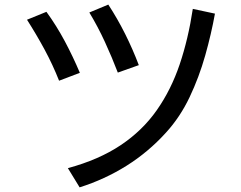

<svg xmlns="http://www.w3.org/2000/svg" viewBox="-20 -763 1040 830"><path d="M489.3 -449.2Q463.9 -515.6 433.6 -581.5Q403.3 -647.5 366.2 -709L448.2 -743.2Q488.3 -681.6 521 -616.2Q553.7 -550.8 580.1 -481.4ZM324.2 46.9 273.4 -36.1Q407.2 -72.3 501.5 -135.3Q595.7 -198.2 657.7 -286.6Q719.7 -375 756.8 -484.9Q793.9 -594.7 813.5 -724.6L909.2 -704.1Q893.6 -617.2 867.2 -523.4Q840.8 -429.7 799.8 -343.3Q758.8 -256.8 697.3 -189.5Q621.1 -105.5 526.9 -46.4Q432.6 12.7 324.2 46.9ZM235.4 -414.1Q208 -483.4 172.4 -549.3Q136.7 -615.2 96.7 -677.7L180.7 -711.9Q224.6 -651.4 260.3 -584.5Q295.9 -517.6 325.2 -448.2Z"/></svg>

Font: Kosugi
Style: Regular
Weight: 400
Version: Version 4.002